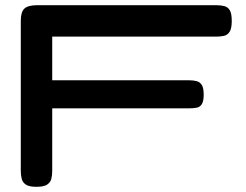

<svg xmlns="http://www.w3.org/2000/svg" viewBox="-20 -709 947 739"><path d="M120 10Q92 10 79.5 1.5Q67 -7 63.5 -21Q60 -35 60 -52V-629Q60 -663 74 -676Q88 -689 123 -689H813Q830 -689 843.5 -685.5Q857 -682 864.5 -669.5Q872 -657 872 -628Q872 -600 864 -587Q856 -574 842 -571Q828 -568 811 -568H181V-400H708Q725 -400 737.5 -396.5Q750 -393 757 -381.5Q764 -370 764 -344Q764 -320 757 -308.5Q750 -297 737.5 -294.5Q725 -292 707 -292H181V-51Q181 -34 177.5 -20.5Q174 -7 161.5 1.5Q149 10 120 10Z"/></svg>

Font: Fredoka Expanded Medium
Style: Regular
Weight: 500
Width: 7
Designer: Ben Nathan
Foundry: Milena B. Brandão, Ben Nathan
Version: Version 2.001